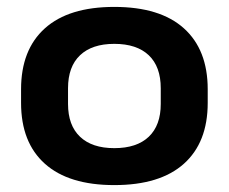

<svg xmlns="http://www.w3.org/2000/svg" viewBox="-20 -521 662 556"><path d="M311 15Q179 15 110 -46.8Q41 -108.5 41 -223V-262.5Q41 -377 110 -439Q179 -501 311 -501Q443.5 -501 512.5 -439Q581.5 -377 581.5 -262.5V-223Q581.5 -108.5 512.5 -46.8Q443.5 15 311 15ZM311 -92Q376 -92 410.8 -125Q445.5 -158 445.5 -220V-265.5Q445.5 -328 410.8 -361Q376 -394 311 -394Q246.5 -394 211.8 -361Q177 -328 177 -265.5V-220Q177 -158 211.8 -125Q246.5 -92 311 -92Z"/></svg>

Font: Anek Gujarati SemiExpanded SemiBold
Style: Regular
Weight: 600
Width: 6
Designer: Mrunmayee Ghaisas (Gujarati), Yesha Goshar (Latin)
Foundry: Ek Type
Version: Version 1.003